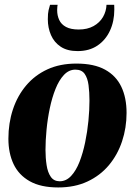

<svg xmlns="http://www.w3.org/2000/svg" viewBox="-20 -790 578 823"><path d="M307.5 -517.5Q383 -517.5 430.2 -491.5Q477.5 -465.5 500 -418.2Q522.5 -371 522.5 -306Q522.5 -242 503.2 -184.2Q484 -126.5 446.8 -82Q409.5 -37.5 355 -12Q300.5 13.5 229.5 13.5Q155 13.5 107.8 -13Q60.5 -39.5 38.2 -86.5Q16 -133.5 16 -195.5Q16 -262 35.2 -320.5Q54.5 -379 92 -423.5Q129.5 -468 183.5 -492.8Q237.5 -517.5 307.5 -517.5ZM303 -491.5Q275.5 -491.5 254.2 -469Q233 -446.5 218 -409Q203 -371.5 193.5 -326.2Q184 -281 179.5 -234.2Q175 -187.5 175 -147.5Q175 -113 179.8 -82Q184.5 -51 197.8 -32Q211 -13 236 -13Q263.5 -13 284.8 -35.8Q306 -58.5 320.8 -96.2Q335.5 -134 345 -179.8Q354.5 -225.5 359 -272Q363.5 -318.5 363.5 -358.5Q363.5 -395 359.5 -425.2Q355.5 -455.5 342.8 -473.5Q330 -491.5 303 -491.5ZM312.5 -571Q268.5 -571 240.2 -589.8Q212 -608.5 198.5 -639.8Q185 -671 185 -707.5Q185 -733 188.2 -746.2Q191.5 -759.5 194.5 -769.5H227Q226.5 -766.5 225.8 -761.5Q225 -756.5 225 -747Q225 -723.5 233.8 -704.5Q242.5 -685.5 263 -674.5Q283.5 -663.5 317.5 -663.5Q354.5 -663.5 381 -678.2Q407.5 -693 421.5 -717.2Q435.5 -741.5 436.5 -769.5H469.5Q469.5 -765 469.8 -761Q470 -757 470 -749Q470 -698.5 451.2 -658.2Q432.5 -618 397.5 -594.5Q362.5 -571 312.5 -571Z"/></svg>

Font: Merriweather 144pt ExtraBold
Style: Italic
Weight: 800
Italic angle: -7.8°
Version: Version 2.101